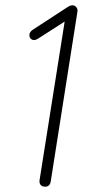

<svg xmlns="http://www.w3.org/2000/svg" viewBox="-20 -696 337 722"><path d="M129 -20 227 -639 256 -636 122 -550Q109 -542 99.5 -547.5Q90 -553 90.5 -564.5Q91 -576 103 -584L232 -668Q238 -672 242.5 -674Q247 -676 253 -676Q261 -676 267 -669Q273 -662 271 -651L171 -15Q168 6 150 6Q138 6 132.5 -1Q127 -8 129 -20Z"/></svg>

Font: SN Pro Thin
Style: Italic
Weight: 200
Italic angle: -9°
Designer: Tobias Whetton
Foundry: Supernotes
Version: Version 1.003;Glyphs 3.3 (3324)